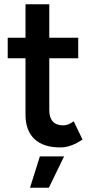

<svg xmlns="http://www.w3.org/2000/svg" viewBox="-20 -676 433 896"><path d="M261 12Q182 12 140.5 -27.5Q99 -67 99 -141V-404H16V-500H99V-656H210V-500H345V-404H210V-162Q210 -127 226.5 -109Q243 -91 275 -91Q285 -91 297 -95Q309 -99 324 -110L365 -25Q339 -7 313 2.5Q287 12 261 12ZM120 200 166 54H279L208 200Z"/></svg>

Font: Figtree Light SemiBold
Style: Regular
Weight: 600
Version: Version 2.002